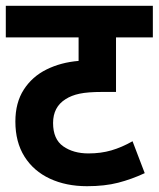

<svg xmlns="http://www.w3.org/2000/svg" viewBox="-20 -642 547 662"><path d="M507 -513H380V-325H332Q283 -325 254.5 -319Q226 -313 206 -300Q163 -273 163 -218Q163 -162 198 -137.5Q233 -113 285 -113Q328 -113 364 -123.5Q400 -134 437 -155L479 -45Q434 -24 387.5 -12Q341 0 280 0Q208 0 152 -26Q96 -52 64.5 -102Q33 -152 33 -223Q33 -288 62 -333Q91 -378 140.5 -402.5Q190 -427 251 -432V-513H0V-622H507Z"/></svg>

Font: Noto Sans SemiCondensed
Style: Bold
Weight: 700
Width: 4
Designer: Monotype Design Team
Foundry: Monotype Imaging Inc.
Version: Version 2.013; ttfautohint (v1.8.4.7-5d5b)